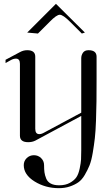

<svg xmlns="http://www.w3.org/2000/svg" viewBox="-20 -742 557 1002"><path d="M122 -572 272 -722 423 -572 407 -567 346 -628Q309 -665 292 -665Q275 -665 239 -628L178 -567ZM442 -480Q484 -480 484 -446Q484 -446 484 -329Q484 -259 483.5 -214Q483 -169 481 -113Q479 -57 475 -21.5Q471 14 464 55.5Q457 97 447 121.5Q437 146 422 171.5Q407 197 388 210Q369 223 343.5 231.5Q318 240 287 240Q217 240 160.5 205Q104 170 104 120Q104 98 119.5 83Q135 68 157 68Q179 68 194.5 83Q210 98 210 120Q210 142 212 157Q214 172 221 189.5Q228 207 245 216Q262 225 289 225Q322 225 345 212Q368 199 379 182.5Q390 166 396 137Q402 108 403 90Q404 72 404 42V-137L164 -8Q148 0 127 0Q84 0 84 -34V-409Q84 -436 63 -436Q50 -436 36 -428L9 -413V-430L84 -470Q102 -480 122 -480Q164 -480 164 -446V-70Q164 -42 185 -42Q197 -42 212 -51L404 -154V-438Q404 -454 413 -467Q422 -480 442 -480Z"/></svg>

Font: kawoszeh
Style: Medium
Weight: 500
Version: Version 000.030